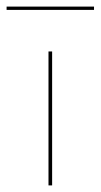

<svg xmlns="http://www.w3.org/2000/svg" viewBox="-31 -562 305 582"><path d="M-11 -532V-542H254V-532ZM116 0V-406H127V0Z"/></svg>

Font: EauTest Hairline
Style: Regular
Weight: 250
Designer: Christian Thalmann (Catharsis Fonts)
Version: Version 0.001;PS 000.001;hotconv 1.0.88;makeotf.lib2.5.64775